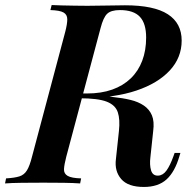

<svg xmlns="http://www.w3.org/2000/svg" viewBox="-59 -728 774 762"><path d="M258 -354Q296 -353 319.5 -351Q343 -349 358.5 -347.5Q374 -346 389 -343Q428 -339 459 -331.5Q490 -324 512 -309Q534 -294 544 -270Q554 -246 549 -208L538 -105Q534 -74 540.5 -52Q547 -30 569 -31Q588 -32 602 -51.5Q616 -71 629 -107L634 -121H657L653 -108Q635 -46 602 -16Q569 14 512 14Q449 14 422 -17.5Q395 -49 401 -96L413 -208Q418 -254 408.5 -282.5Q399 -311 364.5 -324.5Q330 -338 256 -338ZM244 -339 249 -357H286Q343 -357 386.5 -372.5Q430 -388 460 -417Q490 -446 505.5 -487Q521 -528 521 -579Q521 -635 496 -661.5Q471 -688 417 -688Q382 -688 366.5 -673.5Q351 -659 340 -616L204 -106Q196 -75 195 -57Q194 -39 209.5 -30Q225 -21 263 -20L259 0Q232 -2 194 -2.5Q156 -3 113 -3Q69 -3 27.5 -2.5Q-14 -2 -39 0L-35 -20Q-1 -22 18 -28Q37 -34 48 -52Q59 -70 68 -106L200 -602Q208 -633 208 -651.5Q208 -670 193 -678.5Q178 -687 141 -688L146 -708Q162 -707 186 -706.5Q210 -706 237.5 -705.5Q265 -705 288 -705Q331 -705 366.5 -706Q402 -707 437 -707Q552 -707 607 -671.5Q662 -636 662 -567Q662 -499 614.5 -448Q567 -397 482 -368.5Q397 -340 284 -340Z"/></svg>

Font: Playfair Display SemiBold
Style: Italic
Weight: 600
Italic angle: -14°
Designer: Claus Eggers Sørensen
Foundry: Claus Eggers Sørensen
Version: Version 1.203